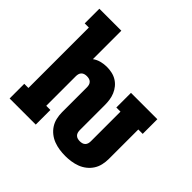

<svg xmlns="http://www.w3.org/2000/svg" viewBox="-181 -920 1112 1112"><g transform="rotate(45 375.0 -363.5)"><path d="M494 8Q470 8 446 4.5Q422 1 399.5 -7.5Q377 -16 358 -31Q339 -46 326 -66Q313 -86 307.5 -110Q302 -134 302 -158V-363Q302 -372 299.5 -381Q297 -390 290.5 -396.5Q284 -403 275 -405.5Q266 -408 256 -408Q247 -408 238 -405.5Q229 -403 222.5 -396.5Q216 -390 213.5 -381Q211 -372 211 -363V-120H245V0H31V-120H65V-615H31V-735H211V-502Q230 -516 253.5 -522Q277 -528 300 -528Q321 -528 342 -523.5Q363 -519 381 -508Q399 -497 412.5 -480.5Q426 -464 434 -444.5Q442 -425 445 -404.5Q448 -384 448 -363V-158Q448 -148 450.5 -139Q453 -130 459.5 -123.5Q466 -117 475 -114.5Q484 -112 494 -112Q503 -112 512 -114.5Q521 -117 527.5 -123.5Q534 -130 536.5 -139Q539 -148 539 -158V-400H505V-520H721V-400H685V-158Q685 -134 679.5 -110Q674 -86 661 -66Q648 -46 629 -31Q610 -16 587.5 -7.5Q565 1 541 4.5Q517 8 494 8Z"/></g></svg>

Font: Iosevka Etoile Heavy
Style: Regular
Weight: 900
Designer: Belleve Invis
Foundry: Belleve Invis
Version: Version 22.1.2; ttfautohint (v1.8.4)